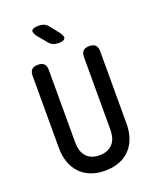

<svg xmlns="http://www.w3.org/2000/svg" viewBox="-172 -1049 943 1159"><g transform="rotate(-20 300.0 -470.0)"><path d="M83 -678Q83 -705 96 -717.5Q109 -730 135 -730Q161 -730 174 -717.5Q187 -705 187 -678V-213Q187 -185 193.5 -162.5Q200 -140 214 -123.5Q228 -107 249.5 -98Q271 -89 300 -89Q329 -89 350.5 -98.5Q372 -108 386 -124Q400 -140 406.5 -163Q413 -186 413 -213V-678Q413 -705 426 -717.5Q439 -730 465 -730Q491 -730 504 -717.5Q517 -705 517 -678V-213Q517 -162 502.5 -121Q488 -80 460 -50.5Q432 -21 391.5 -5.5Q351 10 300 10Q248 10 208 -6Q168 -22 140.5 -51Q113 -80 98 -121.5Q83 -163 83 -213ZM297 -810Q279 -810 264 -816.5Q249 -823 238 -837L192 -892Q168 -922 175.5 -936Q183 -950 220 -950Q241 -950 256 -943Q271 -936 282 -921L325 -867Q347 -838 340 -824Q333 -810 297 -810Z"/></g></svg>

Font: Maple Mono Normal NL Medium
Style: Regular
Weight: 500
Monospace: yes
Designer: subframe7536
Version: Version 7.000